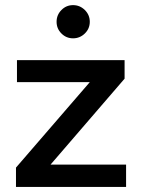

<svg xmlns="http://www.w3.org/2000/svg" viewBox="-20 -737 559 757"><path d="M314.5 -605Q294.9 -585.9 268.1 -585.9Q241.2 -585.9 222.2 -605Q203.1 -624 203.1 -651.1Q203.1 -678.2 222.2 -697.5Q241.2 -716.8 268.1 -716.8Q294.9 -716.8 314.5 -697.5Q334 -678.2 334 -651.1Q334 -624 314.5 -605ZM43 -76.2 334 -413.1H46.9V-500H471.2V-426.8L179.2 -87.9H477.1V0H43Z"/></svg>

Font: Oakes Grotesk
Style: Medium
Weight: 500
Designer: Samuel Oakes
Foundry: Samuel Oakes
Version: Version 1.0 | wf-rip DC20170320